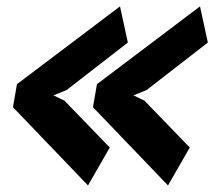

<svg xmlns="http://www.w3.org/2000/svg" viewBox="-20 -573 690 600"><path d="M355 -553 33 -310 20.5 -238 255 6.5 323 -112 181.5 -258.5 147 -275 188 -291.5 379.5 -440ZM605 -553 283 -310 270.5 -238 505 6.5 573 -112 431.5 -258.5 397 -275 438 -291.5 629.5 -440Z"/></svg>

Font: B612
Style: Regular
Weight: 700
Italic angle: -10°
Designer: Nicolas Chauveau, Thomas Paillot, Jonathan Favre-Lamarine, Jean-Luc Vinot
Foundry: AIRBUS
Version: Version 1.008